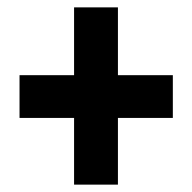

<svg xmlns="http://www.w3.org/2000/svg" viewBox="-20 -615 522 521"><path d="M181 -295V-114H300V-295H449V-411H300V-595H181V-411H33V-295Z"/></svg>

Font: Noto Sans Sinhala UI ExtraCondensed ExtraBold
Style: Regular
Weight: 800
Width: 2
Designer: Jelle Bosma - Monotype Design Team
Foundry: Monotype Imaging Inc.
Version: Version 2.006